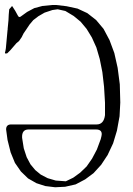

<svg xmlns="http://www.w3.org/2000/svg" viewBox="-24 -790 544 785"><path d="M25.4 -765.6 38.1 -746.1 48.8 -726.6Q53.7 -715.8 62.5 -723.6L86.9 -741.2L116.2 -756.8L149.4 -765.6L188.5 -769.5H206.1L248 -764.6L293 -754.9L333 -736.3L369.1 -708L399.4 -671.9L423.8 -626L443.4 -573.2L457 -512.7L465.8 -445.3L467.8 -371.1L464.8 -314.5L454.1 -255.9L438.5 -204.1L416 -156.2L389.6 -116.2L358.4 -82L324.2 -56.6L285.2 -36.1L242.2 -26.4L201.2 -24.4L161.1 -29.3L125 -41L90.8 -60.5L61.5 -88.9L37.1 -124L19.5 -167L6.8 -217.8L1 -260.7Q1 -281.2 21.5 -281.2H371.1Q400.4 -281.2 405.3 -319.3V-370.1L401.4 -435.5L394.5 -495.1L383.8 -548.8L370.1 -595.7L351.6 -636.7L330.1 -671.9L305.7 -701.2L277.3 -724.6L243.2 -745.1L211.9 -752L190.4 -749L158.2 -738.3L132.8 -723.6L112.3 -708L96.7 -689.5L83 -668.9L72.3 -653.3L64.5 -637.7L53.7 -622.1L43 -613.3L18.6 -585L5.9 -572.3Q-7.8 -567.4 -2 -581.1L0 -592.8L6.8 -667L10.7 -708L11.7 -729.5L12.7 -741.2L13.7 -752ZM92.8 -260.7Q64.5 -260.7 66.4 -226.6L73.2 -183.6L85 -147.5L100.6 -118.2L120.1 -94.7L142.6 -76.2L170.9 -61.5L204.1 -51.8L245.1 -48.8L275.4 -63.5L303.7 -84L330.1 -109.4L352.5 -141.6L372.1 -178.7L387.7 -220.7L390.6 -232.4Q397.5 -260.7 368.2 -260.7ZM6.8 -667 8.8 -669.9V-670.9Z"/></svg>

Font: B2 Hana
Style: Regular
Weight: 500
Version: 2020-08-05; (max)